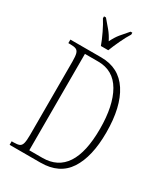

<svg xmlns="http://www.w3.org/2000/svg" viewBox="-224 -1030 983 1128"><g transform="rotate(30 267.5 -465.5)"><path d="M34 0V-24H48Q73 -24 86 -29.5Q99 -35 104 -53.5Q109 -72 109 -110V-608Q109 -645 104 -662Q99 -679 86 -684.5Q73 -690 48 -690H34V-714H243Q364 -714 427 -617Q490 -520 490 -346Q490 -182 430.5 -91Q371 0 243 0ZM239 -30Q447 -30 447 -346Q447 -504 395 -594Q343 -684 240 -684H150V-30ZM208 -771Q196 -805 175.5 -847.5Q155 -890 137 -918V-931H150Q175 -902 195.5 -877.5Q216 -853 234 -818Q251 -853 271 -877.5Q291 -902 317 -931H329V-918Q311 -890 291 -847.5Q271 -805 258 -771Z"/></g></svg>

Font: Noto Serif Bengali ExtraCondensed ExtraLight
Style: Regular
Weight: 200
Width: 2
Designer: Juan Bruce, Universal Thirst, Indian Type Foundry and the Monotype Design Team.
Foundry: Monotype Imaging Inc.
Version: Version 2.003; ttfautohint (v1.8.4.7-5d5b)